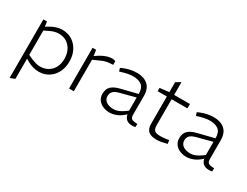

<svg xmlns="http://www.w3.org/2000/svg" viewBox="-81 -1228 2596 2022"><g transform="rotate(30 1217.0 -216.5)"><path d="M85 217V-495H129L137 -436L172 -457Q207 -478 243 -489.5Q279 -501 314 -501Q383 -501 435 -468Q487 -435 516 -378Q545 -321 545 -247Q545 -192 528.5 -146Q512 -100 481.5 -65.5Q451 -31 408.5 -12Q366 7 314 7Q279 7 244.5 -3Q210 -13 177 -31L143 -51V195ZM300 -47Q354 -47 396 -71.5Q438 -96 461.5 -140.5Q485 -185 485 -246Q485 -302 463.5 -347.5Q442 -393 401 -420Q360 -447 301 -447Q275 -447 248.5 -439.5Q222 -432 188 -415L143 -393V-97L189 -76Q223 -62 249 -54.5Q275 -47 300 -47Z M683 0V-495H726L736 -426L778 -453Q810 -474 848.5 -487.5Q887 -501 923 -501Q933 -501 942.5 -499Q952 -497 961 -492V-448Q924 -447 888 -441Q852 -435 801 -410L741 -383V0Z M1177 7Q1137 7 1100 -7.5Q1063 -22 1039 -52.5Q1015 -83 1015 -128Q1015 -189 1050.5 -221Q1086 -253 1151 -268L1347 -317V-322Q1347 -390 1309.5 -419.5Q1272 -449 1208 -449Q1172 -449 1138 -442Q1104 -435 1077 -426L1050 -418L1038 -456L1062 -467Q1102 -484 1142.5 -492.5Q1183 -501 1224 -501Q1304 -501 1354.5 -458.5Q1405 -416 1405 -324V-98Q1405 -64 1421.5 -51Q1438 -38 1493 -36L1491 3Q1486 4 1476 5.5Q1466 7 1454 7Q1406 7 1381.5 -15.5Q1357 -38 1352 -72L1329 -52Q1295 -23 1254 -8Q1213 7 1177 7ZM1196 -45Q1225 -45 1254.5 -57Q1284 -69 1314 -90L1347 -114V-274L1161 -225Q1111 -211 1092 -189Q1073 -167 1073 -134Q1073 -92 1107 -68.5Q1141 -45 1196 -45Z M1750 7Q1681 7 1649 -21Q1617 -49 1617 -111V-442H1505V-482L1617 -495V-616L1675 -650V-495H1867V-442H1675V-128Q1675 -83 1693.5 -64.5Q1712 -46 1763 -46Q1781 -46 1799.5 -47.5Q1818 -49 1838 -52L1867 -57L1875 -15L1849 -8Q1827 -2 1799.5 2.5Q1772 7 1750 7Z M2111 7Q2071 7 2034 -7.5Q1997 -22 1973 -52.5Q1949 -83 1949 -128Q1949 -189 1984.5 -221Q2020 -253 2085 -268L2281 -317V-322Q2281 -390 2243.5 -419.5Q2206 -449 2142 -449Q2106 -449 2072 -442Q2038 -435 2011 -426L1984 -418L1972 -456L1996 -467Q2036 -484 2076.5 -492.5Q2117 -501 2158 -501Q2238 -501 2288.5 -458.5Q2339 -416 2339 -324V-98Q2339 -64 2355.5 -51Q2372 -38 2427 -36L2425 3Q2420 4 2410 5.5Q2400 7 2388 7Q2340 7 2315.5 -15.5Q2291 -38 2286 -72L2263 -52Q2229 -23 2188 -8Q2147 7 2111 7ZM2130 -45Q2159 -45 2188.5 -57Q2218 -69 2248 -90L2281 -114V-274L2095 -225Q2045 -211 2026 -189Q2007 -167 2007 -134Q2007 -92 2041 -68.5Q2075 -45 2130 -45Z"/></g></svg>

Font: REM ExtraLight
Style: Regular
Weight: 250
Designer: Octavio Pardo
Foundry: Ashler Design
Version: Version 1.005;gftools[0.9.28]